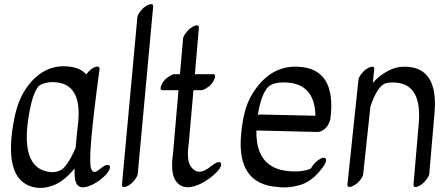

<svg xmlns="http://www.w3.org/2000/svg" viewBox="-20 -862 2139 924"><path d="M412 32Q357 54 344 12Q338 -5 339 -51Q287 12 234 31Q181 50 135 37Q-8 -3 49 -293Q68 -389 116 -451Q198 -557 317 -541Q367 -535 395 -504Q418 -535 443 -541Q451 -543 455.5 -539.5Q460 -536 459 -528Q401 -105 418 -52Q426 -28 444 -37Q452 -41 467 -53.5Q482 -66 494.5 -68Q507 -70 509 -60.5Q511 -51 500.5 -35Q490 -19 465 1Q440 21 412 32ZM344 -151Q351 -231 354 -253Q380 -449 257 -465Q227 -469 205 -464Q175 -458 164 -445Q139 -413 123 -331Q107 -249 109 -186Q115 -62 197 -39Q260 -21 294 -62Q319 -92 344 -151Z M700 -841Q718 -846 717 -830L643 -26Q642 -15 630 1.5Q618 18 605 26.5Q592 35 584 37Q566 42 567 26L641 -778Q642 -790 654 -806Q666 -822 679 -830.5Q692 -839 700 -841Z M933 28Q864 56 830 14Q798 -23 813 -127L839 -428H763Q748 -428 755 -447Q763 -472 785.5 -488.5Q808 -505 819 -505H846L861 -676Q862 -687 874 -703Q886 -719 899 -728Q912 -737 920 -739Q938 -744 937 -728L918 -505Q962 -505 1005 -505Q1020 -505 1013 -485Q1005 -460 982.5 -444Q960 -428 949 -428H911L889 -178Q889 -177 889 -176Q875 -86 902 -56Q927 -25 963 -41Q980 -49 998.5 -64Q1017 -79 1029.5 -81.5Q1042 -84 1044 -74.5Q1046 -65 1036 -49.5Q1026 -34 997 -10.5Q968 13 933 28Z M1214 -234Q1210 -49 1375 -38Q1410 -35 1438 -40Q1474 -46 1478 -54Q1486 -69 1501.5 -83Q1517 -97 1530 -101.5Q1543 -106 1548 -98Q1555 -85 1529 -51Q1503 -17 1475.5 2.5Q1448 22 1422 29Q1364 45 1317 38Q1120 25 1140 -211Q1146 -284 1162 -337.5Q1178 -391 1213 -438Q1293 -546 1412 -541Q1601 -534 1570 -290Q1561 -250 1530 -233Q1518 -226 1504 -227ZM1221 -309Q1228 -311 1232 -311L1498 -305Q1495 -460 1355 -465Q1287 -468 1264 -436Q1234 -396 1221 -309Z M1765 -540Q1783 -544 1781 -529L1774 -463Q1802 -495 1842 -518Q1882 -541 1924 -541Q2095 -543 2070 -306L2046 -26Q2045 -15 2033 1Q2021 17 2008 26Q1995 35 1987 37Q1969 42 1970 26L1994 -254Q2017 -466 1870 -465Q1841 -465 1827 -457Q1792 -437 1762 -347Q1762 -346 1762 -344L1728 -25Q1727 -13 1715 2.5Q1703 18 1690 26.5Q1677 35 1668 37Q1650 41 1652 25L1705 -478Q1706 -489 1718 -505Q1730 -521 1743 -529.5Q1756 -538 1765 -540Z"/></svg>

Font: Kavivanar
Style: Regular
Weight: 400
Designer: Tharique Azeez
Foundry: Tharique Azeez
Version: Version 1.88